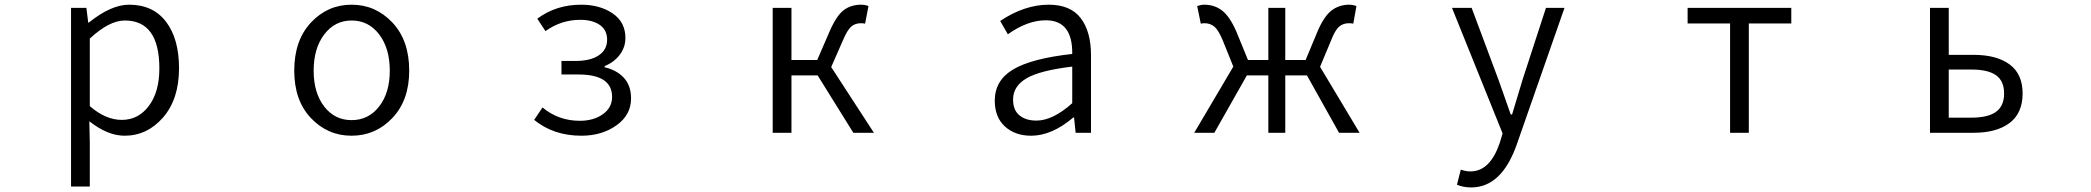

<svg xmlns="http://www.w3.org/2000/svg" viewBox="-20 -574 9040 830"><path d="M287.1 232.4V-540H353.5L361.3 -476.6H364.3Q460 -553.7 538.1 -553.7Q641.6 -553.7 697.8 -480Q753.9 -406.2 753.9 -279.3Q753.9 -145.5 685.1 -66.4Q616.2 12.7 518.6 12.7Q445.3 12.7 366.2 -49.8L368.2 44.9V232.4ZM506.8 -55.7Q578.1 -55.7 623.5 -116.2Q668.9 -176.8 668.9 -278.3Q668.9 -485.4 519.5 -485.4Q452.1 -485.4 368.2 -407.2V-115.2Q436.5 -55.7 506.8 -55.7Z M1252 -268.6Q1252 -399.4 1324.2 -476.6Q1396.5 -553.7 1500 -553.7Q1603.5 -553.7 1676.3 -476.6Q1749 -399.4 1749 -268.6Q1749 -140.6 1676.3 -64Q1603.5 12.7 1500 12.7Q1396.5 12.7 1324.2 -63.5Q1252 -139.6 1252 -268.6ZM1665 -268.6Q1665 -365.2 1619.1 -425.3Q1573.2 -485.4 1500 -485.4Q1427.7 -485.4 1381.8 -425.3Q1335.9 -365.2 1335.9 -268.6Q1335.9 -172.9 1381.3 -113.8Q1426.8 -54.7 1500 -54.7Q1573.2 -54.7 1619.1 -113.8Q1665 -172.9 1665 -268.6Z M2493.2 12.7Q2373 12.7 2289.1 -55.7L2325.2 -109.4Q2394.5 -51.8 2486.3 -51.8Q2545.9 -51.8 2585.9 -80.1Q2626 -108.4 2626 -155.3Q2626 -252 2480.5 -252H2407.2V-310.5H2466.8Q2533.2 -310.5 2568.8 -335Q2604.5 -359.4 2604.5 -402.3Q2604.5 -444.3 2572.8 -466.3Q2541 -488.3 2488.3 -488.3Q2406.2 -488.3 2337.9 -439.5L2302.7 -493.2Q2383.8 -553.7 2492.2 -553.7Q2573.2 -553.7 2628.4 -516.1Q2683.6 -478.5 2683.6 -410.2Q2683.6 -370.1 2659.7 -337.9Q2635.7 -305.7 2593.8 -288.1V-283.2Q2645.5 -271.5 2676.8 -237.8Q2708 -204.1 2708 -148.4Q2708 -77.1 2645 -32.2Q2582 12.7 2493.2 12.7Z M3573.2 -284.2 3757.8 0H3668.9L3514.6 -248H3401.4V0H3320.3V-540H3401.4V-314.5H3512.7L3566.4 -438.5Q3595.7 -505.9 3627 -529.8Q3658.2 -553.7 3703.1 -553.7Q3718.8 -553.7 3734.4 -547.9L3719.7 -471.7Q3712.9 -473.6 3701.2 -473.6Q3676.8 -473.6 3659.7 -459Q3642.6 -444.3 3623 -397.5Z M4437.5 12.7Q4368.2 12.7 4324.2 -27.3Q4280.3 -67.4 4280.3 -138.7Q4280.3 -226.6 4359.9 -273.9Q4439.5 -321.3 4615.2 -340.8Q4617.2 -486.3 4501 -486.3Q4421.9 -486.3 4336.9 -425.8L4303.7 -483.4Q4409.2 -553.7 4513.7 -553.7Q4607.4 -553.7 4651.9 -495.6Q4696.3 -437.5 4696.3 -335V0H4629.9L4623 -66.4H4620.1Q4527.3 12.7 4437.5 12.7ZM4460 -52.7Q4531.2 -52.7 4615.2 -127.9V-286.1Q4475.6 -269.5 4417.5 -235.4Q4359.4 -201.2 4359.4 -143.6Q4359.4 -97.7 4387.2 -75.2Q4415 -52.7 4460 -52.7Z M5686.5 -285.2 5857.4 0H5768.6L5629.9 -248H5536.1V0H5462.9V-248H5370.1L5229.5 0H5142.6L5311.5 -286.1L5266.6 -397.5Q5248 -443.4 5230 -458.5Q5211.9 -473.6 5187.5 -473.6Q5177.7 -473.6 5170.9 -471.7L5155.3 -547.9Q5172.9 -553.7 5185.5 -553.7Q5230.5 -553.7 5263.2 -528.3Q5295.9 -502.9 5324.2 -438.5L5375 -314.5H5462.9V-540H5536.1V-314.5H5624L5675.8 -438.5Q5703.1 -502.9 5735.8 -528.3Q5768.6 -553.7 5812.5 -553.7Q5828.1 -553.7 5843.8 -547.9L5830.1 -471.7Q5823.2 -473.6 5810.5 -473.6Q5786.1 -473.6 5768.6 -458.5Q5751 -443.4 5733.4 -397.5Z M6339.8 236.3Q6306.6 236.3 6278.3 224.6L6294.9 159.2Q6316.4 167 6336.9 167Q6420.9 167 6462.9 44.9L6475.6 2.9L6256.8 -540H6341.8L6457 -231.4Q6461.9 -217.8 6481.4 -162.6Q6501 -107.4 6510.7 -79.1H6516.6Q6557.6 -215.8 6562.5 -231.4L6663.1 -540H6743.2L6537.1 49.8Q6471.7 236.3 6339.8 236.3Z M7459 0V-472.7H7275.4V-540H7723.6V-472.7H7540V0Z M8323.2 0V-540H8404.3V-336.9H8511.7Q8611.3 -336.9 8667.5 -295.4Q8723.6 -253.9 8723.6 -169.9Q8723.6 -85 8667.5 -42.5Q8611.3 0 8511.7 0ZM8404.3 -65.4H8502Q8574.2 -65.4 8608.9 -90.8Q8643.6 -116.2 8643.6 -169.9Q8643.6 -223.6 8608.9 -248.5Q8574.2 -273.4 8502 -273.4H8404.3Z"/></svg>

Font: Gen Shin Gothic Monospace Normal
Style: Regular
Weight: 350
Designer: [Source Han Sans]
Ryoko NISHIZUKA  (kana & ideographs); Paul D. Hunt (Latin, Greek & Cyrillic); Wenlong ZHANG  (bopomofo
Version: Version 1.002.20150607